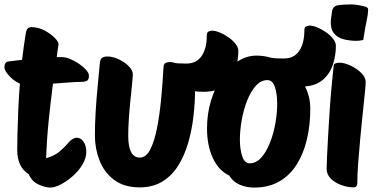

<svg xmlns="http://www.w3.org/2000/svg" viewBox="-23 -835 1720 870"><path d="M205 15Q183 15 152.5 1.5Q122 -12 107 -46Q81 -62 68 -89.5Q55 -117 55 -154Q55 -178 56 -224Q57 -270 59.5 -330Q62 -390 67 -456Q40 -468 18.5 -491.5Q-3 -515 -3 -530Q-3 -542 1.5 -549Q6 -556 19 -557Q47 -561 77 -564Q81 -596 85 -626Q89 -656 94 -685Q97 -701 103 -706.5Q109 -712 120 -712Q150 -712 178.5 -697Q207 -682 225.5 -663Q244 -644 242 -632Q237 -602 234 -576Q248 -576 260 -576Q275 -576 295.5 -567.5Q316 -559 335 -546Q354 -533 367 -518.5Q380 -504 380 -492Q380 -474 371 -469Q362 -464 343 -464Q326 -464 291 -461.5Q256 -459 217 -456Q206 -371 197.5 -287Q189 -203 186 -118Q224 -129 247 -148.5Q270 -168 284.5 -185.5Q299 -203 312 -208Q318 -211 325 -211Q343 -211 355.5 -193Q368 -175 368 -148Q368 -118 350.5 -89Q333 -60 306 -36.5Q279 -13 252 1Q225 15 205 15Z M610 14Q539 14 494 -20Q449 -54 428 -108Q407 -162 407 -221Q407 -272 410.5 -330Q414 -388 419.5 -444Q425 -500 429 -545Q431 -568 440 -573.5Q449 -579 464 -579Q487 -579 513.5 -567Q540 -555 559.5 -536Q579 -517 579 -496Q579 -490 576 -459.5Q573 -429 568.5 -386Q564 -343 561 -298.5Q558 -254 558 -221Q558 -121 610 -121Q639 -121 657.5 -157Q676 -193 688 -252.5Q700 -312 707 -385Q714 -458 718 -532Q719 -547 729 -550.5Q739 -554 746 -554Q767 -554 794 -538.5Q821 -523 841 -496.5Q861 -470 861 -435Q861 -371 853.5 -307Q846 -243 829 -185.5Q812 -128 783.5 -83Q755 -38 712 -12Q669 14 610 14ZM899 -419Q874 -419 848 -423Q822 -427 794 -437L747 -554Q765 -549 783 -548Q801 -547 822 -547Q867 -547 890.5 -581Q914 -615 914 -673Q914 -689 922.5 -692.5Q931 -696 938 -696Q953 -696 973.5 -687.5Q994 -679 1013 -665.5Q1032 -652 1044.5 -636Q1057 -620 1057 -604Q1057 -559 1042.5 -516.5Q1028 -474 993.5 -446.5Q959 -419 899 -419Z M1128 15Q1095 15 1064.5 2.5Q1034 -10 1015 -40Q967 -63 941 -120Q915 -177 915 -253Q915 -319 933 -378.5Q951 -438 982 -484Q1013 -530 1053.5 -556.5Q1094 -583 1139 -583Q1172 -583 1203 -574Q1217 -571 1232 -570.5Q1247 -570 1264 -570Q1309 -570 1332.5 -604Q1356 -638 1356 -696Q1356 -712 1364.5 -715.5Q1373 -719 1380 -719Q1395 -719 1415.5 -710.5Q1436 -702 1455 -688.5Q1474 -675 1486.5 -659Q1499 -643 1499 -627Q1499 -585 1486 -544Q1473 -503 1442.5 -475.5Q1412 -448 1359 -443Q1383 -398 1383 -343Q1383 -270 1368 -205Q1353 -140 1322 -90.5Q1291 -41 1243 -13Q1195 15 1128 15ZM1108 -95Q1138 -95 1161 -121Q1184 -147 1200 -187.5Q1216 -228 1224.5 -275Q1233 -322 1233 -364Q1233 -410 1222.5 -441Q1212 -472 1189 -472Q1159 -472 1136 -446Q1113 -420 1097 -379.5Q1081 -339 1072.5 -292Q1064 -245 1064 -203Q1064 -157 1075 -126Q1086 -95 1108 -95Z M1579 14Q1553 14 1524.5 4Q1496 -6 1476.5 -25Q1457 -44 1457 -71Q1457 -87 1459 -128Q1461 -169 1464 -223.5Q1467 -278 1471 -336.5Q1475 -395 1480 -448Q1485 -501 1489 -538Q1490 -546 1499 -548.5Q1508 -551 1514 -551Q1537 -551 1565 -538Q1593 -525 1613.5 -505Q1634 -485 1634 -463Q1634 -450 1630 -411.5Q1626 -373 1620.5 -320Q1615 -267 1609.5 -209Q1604 -151 1600 -96.5Q1596 -42 1596 -2Q1596 3 1592 8.5Q1588 14 1579 14ZM1593 -650Q1560 -650 1532.5 -657.5Q1505 -665 1489.5 -685Q1474 -705 1476 -742Q1478 -761 1481.5 -783.5Q1485 -806 1507 -811Q1519 -813 1536 -814Q1553 -815 1566 -815Q1594 -815 1628 -806Q1645 -802 1645 -793Q1645 -770 1638 -739Q1631 -708 1623 -654Q1607 -650 1593 -650Z"/></svg>

Font: Protest Riot
Style: Regular
Weight: 400
Designer: Octavio Pardo
Foundry: Ashler Design
Version: Version 2.005; ttfautohint (v1.8.4.7-5d5b)